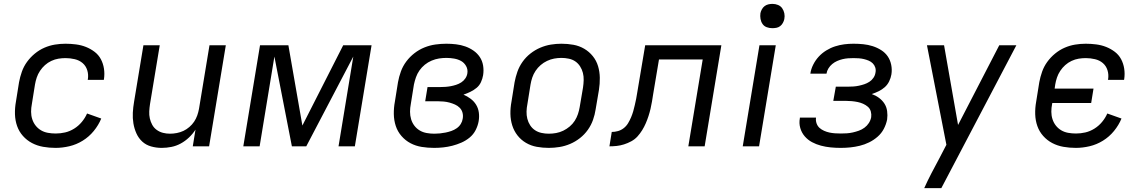

<svg xmlns="http://www.w3.org/2000/svg" viewBox="-20 -753 5890 988"><path d="M266 8Q233 8 202 2.5Q171 -3 144.5 -17Q118 -31 98 -53.5Q78 -76 68 -104.5Q58 -133 57 -165Q56 -197 62 -230L78 -330Q83 -357 92.5 -384Q102 -411 119 -434.5Q136 -458 159 -477Q182 -496 208.5 -507.5Q235 -519 262.5 -523.5Q290 -528 317 -528Q344 -528 371 -524.5Q398 -521 422 -511.5Q446 -502 466.5 -486.5Q487 -471 499 -448.5Q511 -426 515 -399.5Q519 -373 515 -346L514 -342H431L432 -344Q436 -369 429 -391.5Q422 -414 405 -428.5Q388 -443 364.5 -448.5Q341 -454 317 -454Q299 -454 280.5 -451Q262 -448 244 -439.5Q226 -431 211.5 -418Q197 -405 186 -388.5Q175 -372 169 -354Q163 -336 160 -318L144 -218Q140 -198 140 -178Q140 -158 146 -139.5Q152 -121 163.5 -106.5Q175 -92 191 -82.5Q207 -73 226.5 -69.5Q246 -66 267 -66Q291 -66 315 -71.5Q339 -77 361.5 -91Q384 -105 401 -125.5Q418 -146 428 -169L501 -143Q487 -109 462.5 -79Q438 -49 405.5 -29Q373 -9 337 -0.5Q301 8 266 8Z M812 8Q784 8 757.5 0.5Q731 -7 712 -24.5Q693 -42 682 -66.5Q671 -91 666.5 -118Q662 -145 663.5 -173Q665 -201 670 -230L718 -520H802L752 -218Q749 -199 748 -180Q747 -161 751 -143.5Q755 -126 763.5 -110.5Q772 -95 786.5 -84.5Q801 -74 818.5 -69.5Q836 -65 855 -65Q872 -65 890 -68.5Q908 -72 924 -79.5Q940 -87 954.5 -99.5Q969 -112 979 -127Q989 -142 995 -159Q1001 -176 1004 -193L1058 -520H1142L1056 0H972L986 -86Q972 -64 952.5 -45.5Q933 -27 910 -14.5Q887 -2 862 3Q837 8 812 8Z M1232 0 1318 -520H1464L1536 -107L1746 -520H1892L1806 0H1722L1798 -462L1556 0H1482L1392 -462L1316 0Z M2214 8Q2181 8 2150 3Q2119 -2 2092.5 -16Q2066 -30 2046 -53Q2026 -76 2016.5 -105Q2007 -134 2006.5 -166Q2006 -198 2012 -230L2028 -330Q2033 -358 2043 -385.5Q2053 -413 2071 -437Q2089 -461 2113 -479.5Q2137 -498 2164.5 -509Q2192 -520 2220.5 -524Q2249 -528 2277 -528Q2302 -528 2327 -525Q2352 -522 2374.5 -514Q2397 -506 2416.5 -492.5Q2436 -479 2449 -459.5Q2462 -440 2466 -415.5Q2470 -391 2466 -366Q2463 -348 2455 -330.5Q2447 -313 2432.5 -301Q2418 -289 2400.5 -280.5Q2383 -272 2365 -266Q2384 -258 2401.5 -245Q2419 -232 2430 -214Q2441 -196 2444 -174Q2447 -152 2443 -129Q2439 -106 2427.5 -83.5Q2416 -61 2396.5 -45Q2377 -29 2354 -19Q2331 -9 2307.5 -3Q2284 3 2260.5 5.5Q2237 8 2214 8ZM2215 -65Q2229 -65 2244 -66.5Q2259 -68 2273.5 -71Q2288 -74 2302.5 -79Q2317 -84 2330 -93Q2343 -102 2351 -115Q2359 -128 2361 -142Q2364 -158 2360 -173Q2356 -188 2345.5 -198.5Q2335 -209 2321.5 -215Q2308 -221 2293.5 -225Q2279 -229 2263.5 -230.5Q2248 -232 2232 -232H2168L2180 -305H2244Q2258 -305 2272 -306Q2286 -307 2299.5 -309.5Q2313 -312 2327 -316.5Q2341 -321 2353.5 -329Q2366 -337 2374.5 -349.5Q2383 -362 2385 -376Q2388 -396 2378.5 -413Q2369 -430 2353 -439Q2337 -448 2317 -451.5Q2297 -455 2277 -455Q2258 -455 2239 -452Q2220 -449 2201 -441Q2182 -433 2166 -420Q2150 -407 2138.5 -390.5Q2127 -374 2120.5 -355.5Q2114 -337 2110 -318L2094 -218Q2090 -198 2090 -178Q2090 -158 2095.5 -139.5Q2101 -121 2112.5 -106Q2124 -91 2140 -81.5Q2156 -72 2175.5 -68.5Q2195 -65 2215 -65Z M2804 8Q2772 8 2742 2.5Q2712 -3 2686.5 -18Q2661 -33 2643 -56Q2625 -79 2616 -107.5Q2607 -136 2606.5 -167Q2606 -198 2612 -230L2628 -330Q2633 -357 2642.5 -384Q2652 -411 2669 -435Q2686 -459 2709.5 -477.5Q2733 -496 2760 -507.5Q2787 -519 2814.5 -523.5Q2842 -528 2869 -528Q2901 -528 2931 -522.5Q2961 -517 2986.5 -502Q3012 -487 3030.5 -464Q3049 -441 3057.5 -412.5Q3066 -384 3066.5 -353Q3067 -322 3062 -290L3045 -190Q3041 -163 3031.5 -136Q3022 -109 3005 -85Q2988 -61 2964.5 -42.5Q2941 -24 2914 -12.5Q2887 -1 2859 3.5Q2831 8 2804 8ZM2804 -65Q2823 -65 2842 -68.5Q2861 -72 2878.5 -80.5Q2896 -89 2911.5 -102Q2927 -115 2937.5 -131.5Q2948 -148 2954 -166Q2960 -184 2963 -202L2980 -302Q2983 -322 2983.5 -341Q2984 -360 2979.5 -378Q2975 -396 2965 -411.5Q2955 -427 2940.5 -437Q2926 -447 2907 -451Q2888 -455 2869 -455Q2850 -455 2831.5 -451.5Q2813 -448 2795 -439.5Q2777 -431 2762 -418Q2747 -405 2736 -388.5Q2725 -372 2719 -354Q2713 -336 2710 -318L2694 -218Q2690 -198 2689.5 -179Q2689 -160 2693.5 -142Q2698 -124 2708 -108.5Q2718 -93 2733 -83Q2748 -73 2766.5 -69Q2785 -65 2804 -65Z M3116 0 3128 -74Q3144 -74 3160 -78.5Q3176 -83 3189.5 -93.5Q3203 -104 3212 -119Q3221 -134 3227.5 -149.5Q3234 -165 3238.5 -180.5Q3243 -196 3246.5 -212Q3250 -228 3253.5 -244Q3257 -260 3259 -276L3300 -520H3692L3606 0H3522L3596 -447H3371L3341 -268Q3338 -249 3335 -230.5Q3332 -212 3327.5 -193Q3323 -174 3317 -155.5Q3311 -137 3303 -118.5Q3295 -100 3284.5 -83Q3274 -66 3260.5 -51Q3247 -36 3228.5 -26Q3210 -16 3191 -10Q3172 -4 3153.5 -2Q3135 0 3116 0Z M3802 0 3888 -520H3972L3886 0ZM3954 -608Q3939 -608 3925.5 -613Q3912 -618 3904 -629.5Q3896 -641 3893.5 -655.5Q3891 -670 3893 -685Q3895 -695 3900.5 -705Q3906 -715 3914.5 -721.5Q3923 -728 3933.5 -730.5Q3944 -733 3955 -733Q3970 -733 3983.5 -727.5Q3997 -722 4005 -710.5Q4013 -699 4016 -684.5Q4019 -670 4016 -655Q4014 -645 4008.5 -635Q4003 -625 3994.5 -618.5Q3986 -612 3975.5 -610Q3965 -608 3954 -608Z M4306 8Q4280 8 4254.5 5.5Q4229 3 4204.5 -3.5Q4180 -10 4158.5 -21.5Q4137 -33 4121 -51.5Q4105 -70 4098 -94.5Q4091 -119 4096 -145V-148H4179V-147Q4177 -132 4182 -118Q4187 -104 4197 -95Q4207 -86 4220.5 -80Q4234 -74 4248 -71Q4262 -68 4277 -67Q4292 -66 4307 -66Q4323 -66 4338 -67Q4353 -68 4368.5 -71.5Q4384 -75 4399.5 -80.5Q4415 -86 4428.5 -96Q4442 -106 4451 -120Q4460 -134 4463 -150Q4465 -165 4461 -179.5Q4457 -194 4446 -203.5Q4435 -213 4421.5 -219Q4408 -225 4393.5 -228Q4379 -231 4363.5 -232.5Q4348 -234 4332 -234H4268L4281 -307H4345Q4359 -307 4372.5 -308Q4386 -309 4400 -312Q4414 -315 4427.5 -319.5Q4441 -324 4453.5 -332Q4466 -340 4474.5 -352.5Q4483 -365 4485 -379Q4488 -393 4484 -405.5Q4480 -418 4471 -427Q4462 -436 4450 -441Q4438 -446 4425.5 -449Q4413 -452 4399.5 -453Q4386 -454 4372 -454Q4358 -454 4344 -453Q4330 -452 4315.5 -448.5Q4301 -445 4287.5 -439Q4274 -433 4262.5 -423.5Q4251 -414 4243 -401Q4235 -388 4233 -374H4150Q4153 -397 4164.5 -420Q4176 -443 4193 -461.5Q4210 -480 4232 -493.5Q4254 -507 4277.5 -514.5Q4301 -522 4324.5 -525Q4348 -528 4372 -528Q4397 -528 4422 -525.5Q4447 -523 4470.5 -515.5Q4494 -508 4514.5 -495Q4535 -482 4548 -463Q4561 -444 4566 -419.5Q4571 -395 4567 -370Q4564 -352 4555.5 -334.5Q4547 -317 4533 -304.5Q4519 -292 4501.5 -283.5Q4484 -275 4466 -269Q4486 -262 4503 -249.5Q4520 -237 4531 -220Q4542 -203 4545 -181.5Q4548 -160 4545 -138Q4540 -113 4528 -90Q4516 -67 4496 -49.5Q4476 -32 4452.5 -20.5Q4429 -9 4404.5 -3Q4380 3 4355.5 5.5Q4331 8 4306 8Z M4736 215Q4753 177 4772.5 139.5Q4792 102 4812 65L4850 -8L4750 -520H4838L4910 -110L5122 -520H5210L4824 215Z M5516 8Q5483 8 5452 2.5Q5421 -3 5394.5 -17Q5368 -31 5348 -53.5Q5328 -76 5318 -104.5Q5308 -133 5307 -165Q5306 -197 5312 -230L5328 -330Q5333 -357 5342.5 -384Q5352 -411 5369 -434.5Q5386 -458 5409 -477Q5432 -496 5458.5 -507.5Q5485 -519 5512.5 -523.5Q5540 -528 5567 -528Q5594 -528 5621 -524.5Q5648 -521 5672 -511.5Q5696 -502 5716.5 -486.5Q5737 -471 5749 -448.5Q5761 -426 5765 -399.5Q5769 -373 5765 -346L5764 -342H5681L5682 -344Q5686 -369 5679 -391.5Q5672 -414 5655 -428.5Q5638 -443 5614.5 -448.5Q5591 -454 5567 -454Q5549 -454 5530.5 -451Q5512 -448 5494 -439.5Q5476 -431 5461.5 -418Q5447 -405 5436 -388.5Q5425 -372 5419 -354Q5413 -336 5410 -318L5407 -297H5607L5595 -223H5395L5394 -218Q5390 -198 5390 -178Q5390 -158 5396 -139.5Q5402 -121 5413.5 -106.5Q5425 -92 5441 -82.5Q5457 -73 5476.5 -69.5Q5496 -66 5517 -66Q5541 -66 5565 -71.5Q5589 -77 5611.5 -91Q5634 -105 5651 -125.5Q5668 -146 5678 -169L5751 -143Q5737 -109 5712.5 -79Q5688 -49 5655.5 -29Q5623 -9 5587 -0.5Q5551 8 5516 8Z"/></svg>

Font: Iosevka Aile
Style: Italic
Weight: 400
Italic angle: -9°
Designer: Belleve Invis
Foundry: Belleve Invis
Version: Version 28.0.1; ttfautohint (v1.8.4)